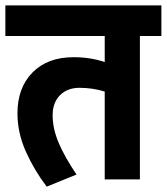

<svg xmlns="http://www.w3.org/2000/svg" viewBox="-30 -668 621 715"><path d="M571 -534H491V0H360V-327Q315 -341 266 -341Q221 -341 193.5 -313.5Q166 -286 166 -239Q166 -189 188.5 -136Q211 -83 255 -18L144 27Q98 -33 66.5 -103Q35 -173 35 -246Q35 -341 91 -398Q147 -455 244 -455Q306 -455 360 -437V-534H-10V-648H571Z"/></svg>

Font: Madhuban SemiBold
Style: Regular
Weight: 600
Designer: jaikishan Patel
Foundry: MagicType
Version: Version 1.000